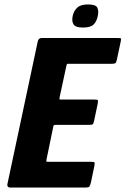

<svg xmlns="http://www.w3.org/2000/svg" viewBox="-20 -844 565 864"><path d="M25 0Q19 0 15.5 -4Q12 -8 13 -14L150 -658Q153 -673 168 -673H508Q522 -673 524 -671Q526 -669 523 -656L506 -576Q503 -562 499 -559.5Q495 -557 483 -557H289Q282 -557 281.5 -556Q281 -555 279 -549L248 -405Q247 -398 247.5 -397Q248 -396 254 -396H404Q419 -396 420.5 -393Q422 -390 419 -374L404 -303Q401 -288 397.5 -285Q394 -282 380 -282H230Q225 -282 223 -281Q221 -280 220 -275L189 -125Q188 -119 188.5 -117.5Q189 -116 195 -116H387Q404 -116 405.5 -112.5Q407 -109 404 -94L389 -22Q385 -6 380.5 -3Q376 0 361 0ZM420 -772Q415 -747 401 -733.5Q387 -720 354 -720Q321 -720 311.5 -733.5Q302 -747 307 -772Q312 -795 327.5 -809.5Q343 -824 376 -824Q411 -824 418 -809.5Q425 -795 420 -772Z"/></svg>

Font: Glory Thin ExtraBold
Style: Italic
Weight: 800
Italic angle: -12°
Version: Version 1.011